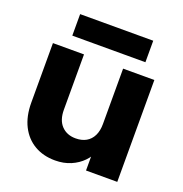

<svg xmlns="http://www.w3.org/2000/svg" viewBox="-134 -864 942 988"><g transform="rotate(20 337.0 -370.0)"><path d="M612.6 -557.9V0H441.5V-557.9ZM227.4 -557.9V-255.1Q227.4 -198.1 256.7 -167.5Q285.9 -137 334.2 -137Q367.2 -137 391.3 -150.5Q415.4 -164.1 428.5 -190.7Q441.5 -217.2 441.5 -255.1L462.6 -116.3Q450.6 -82.1 423.7 -54.4Q396.8 -26.7 358.6 -10.4Q320.4 5.9 273.2 5.9Q208.7 5.9 160.1 -22.5Q111.5 -50.8 84.4 -104.1Q57.3 -157.4 57.3 -232.3V-557.9ZM137.8 -628.1V-745.9H538.1V-628.1Z"/></g></svg>

Font: Poppins Variable
Style: Regular
Weight: 100
Designer: Jonny Pinhorn
Foundry: Indian Type Foundry
Version: Version 6.000